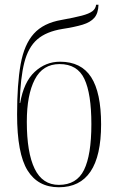

<svg xmlns="http://www.w3.org/2000/svg" viewBox="-20 -779 497 809"><path d="M228 10Q140 10 96 -61Q52 -132 52 -297Q52 -425 67 -508.5Q82 -592 122.5 -637Q163 -682 239 -695Q294 -705 324.5 -713Q355 -721 369 -731.5Q383 -742 385 -759H395Q394 -723 377.5 -704Q361 -685 328 -675Q295 -665 243 -657Q175 -646 137 -613Q99 -580 82.5 -515.5Q66 -451 63 -345H65Q80 -433 126 -476Q172 -519 233 -519Q322 -519 364 -454Q406 -389 406 -255Q406 10 228 10ZM228 0Q303 0 334 -63Q365 -126 365 -256Q365 -384 335.5 -446.5Q306 -509 231 -509Q160 -509 126.5 -444Q93 -379 93 -266Q93 -136 126 -68Q159 0 228 0Z"/></svg>

Font: Noto Serif Display Condensed ExtraLight
Style: Regular
Weight: 200
Width: 3
Designer: Monotype Design Team
Foundry: Monotype Imaging Inc.
Version: Version 2.009